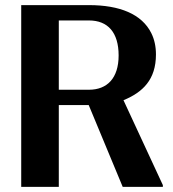

<svg xmlns="http://www.w3.org/2000/svg" viewBox="-20 -731 678 751"><path d="M63 0H210V-320H327L460 0H617V-7L463 -339C538 -370 590 -419 590 -518C590 -549 584 -577 572 -601C535 -676 448 -711 328 -711H63ZM210 -380V-651H328C402 -651 444 -604 444 -514C444 -425 399 -380 328 -380Z"/></svg>

Font: Aerodynamic
Style: Regular
Weight: 500
Designer: Google
Version: Version 2.000980; 2014